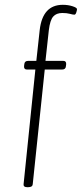

<svg xmlns="http://www.w3.org/2000/svg" viewBox="-20 -776 340 798"><path d="M93 2Q77 2 78 -10L127 -487H92Q79 -487 80 -501L81 -509Q82 -523 97 -523H131L145 -651Q157 -756 241 -756Q263 -756 281.5 -750Q300 -744 300 -738Q300 -733 297 -724Q294 -715 289 -715Q283 -715 270.5 -718.5Q258 -722 239 -722Q214 -722 201 -707Q188 -692 183 -651L169 -523H243Q256 -523 255 -509L254 -501Q253 -487 238 -487H166L116 -10Q115 2 97 2Z"/></svg>

Font: Asap Condensed Condensed Thin
Style: Italic
Weight: 100
Width: 3
Italic angle: -6°
Designer: Pablo Cosgaya
Foundry: Omnibus-Type
Version: Version 3.001; ttfautohint (v1.8.4.7-5d5b)